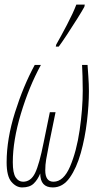

<svg xmlns="http://www.w3.org/2000/svg" viewBox="-20 -810 430 840"><path d="M77 10Q110 10 127.5 -7Q145 -24 156 -51Q156 10 211 10Q255 10 285 -32.5Q315 -75 333.5 -141Q352 -207 360.5 -279.5Q369 -352 369 -411Q369 -442 366.5 -475.5Q364 -509 363 -526H339Q340 -508 341 -477Q342 -446 342 -414Q342 -334 328.5 -241Q315 -148 286.5 -81.5Q258 -15 214 -15Q178 -15 178 -65Q178 -89 182 -112.5Q186 -136 196 -187L223 -319H198L171 -187Q152 -91 133.5 -53Q115 -15 81 -15Q61 -15 48.5 -34Q36 -53 36 -100Q36 -195 71.5 -313Q107 -431 159 -526H132Q82 -434 45.5 -318Q9 -202 9 -100Q9 -39 30 -14.5Q51 10 77 10ZM224 -606H237Q249 -622 272.5 -657.5Q296 -693 318.5 -729Q341 -765 349 -780L351 -790H314Q300 -753 273 -701.5Q246 -650 226 -615Z"/></svg>

Font: Noto Sans Display Condensed Thin
Style: Italic
Weight: 250
Width: 3
Italic angle: -12°
Designer: Monotype Design Team
Foundry: Monotype Imaging Inc.
Version: Version 1.900